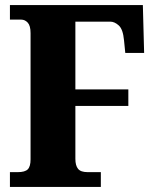

<svg xmlns="http://www.w3.org/2000/svg" viewBox="-20 -734 610 754"><path d="M19 0V-58H50Q78 -58 89 -69Q100 -80 100 -108V-604Q100 -633 89 -645Q78 -657 63 -657H19V-714H541L546 -526H472L467 -576Q463 -619 446.5 -634Q430 -649 413 -649H276V-383H484V-318H276V-110Q276 -84 286.5 -71Q297 -58 324 -58H376V0Z"/></svg>

Font: Noto Serif Condensed Black
Style: Regular
Weight: 900
Width: 3
Designer: Monotype Design Team
Foundry: Monotype Imaging Inc.
Version: Version 2.015; ttfautohint (v1.8.4.7-5d5b)